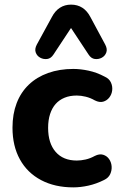

<svg xmlns="http://www.w3.org/2000/svg" viewBox="-20 -799 518 830"><path d="M297 11Q217 11 157.5 -20.5Q98 -52 66 -110Q34 -168 34 -247Q34 -306 52 -353Q70 -400 104.5 -433Q139 -466 188 -483.5Q237 -501 297 -501Q328 -501 363 -493.5Q398 -486 432 -468Q452 -459 459.5 -442.5Q467 -426 465 -408.5Q463 -391 452.5 -377.5Q442 -364 426 -359.5Q410 -355 390 -365Q371 -376 350.5 -381Q330 -386 312 -386Q282 -386 259 -376.5Q236 -367 220.5 -349.5Q205 -332 196.5 -306Q188 -280 188 -246Q188 -180 220.5 -142.5Q253 -105 312 -105Q330 -105 350 -109.5Q370 -114 390 -125Q410 -135 426 -130Q442 -125 451.5 -111.5Q461 -98 462.5 -80.5Q464 -63 456.5 -46.5Q449 -30 430 -21Q396 -4 362 3.5Q328 11 297 11ZM435 -606Q445 -587 439.5 -572Q434 -557 420 -549.5Q406 -542 390 -544Q374 -546 363 -563L287 -678L211 -563Q200 -546 184 -544Q168 -542 154 -549.5Q140 -557 134.5 -572Q129 -587 139 -606L204 -725Q218 -752 239 -765.5Q260 -779 287 -779Q315 -779 336 -765.5Q357 -752 371 -725Z"/></svg>

Font: Nunito ExtraLight ExtraBold
Style: Regular
Weight: 800
Version: Version 3.602